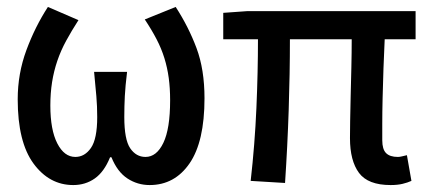

<svg xmlns="http://www.w3.org/2000/svg" viewBox="-20 -521 1240 553"><path d="M191 12Q122 12 76.5 -50Q31 -112 31 -235Q31 -309 56 -376.5Q81 -444 118 -501L206 -463Q186 -432 170.5 -403.5Q155 -375 145 -345.5Q135 -316 130 -284.5Q125 -253 125 -217Q125 -147 145 -108Q165 -69 197 -69Q224 -69 242 -95Q260 -121 260 -184Q260 -215 257.5 -244Q255 -273 251 -314H346Q341 -273 339.5 -244Q338 -215 338 -184Q338 -119 355 -94Q372 -69 399 -69Q431 -69 450.5 -109.5Q470 -150 470 -232Q470 -267 466 -296.5Q462 -326 453.5 -353.5Q445 -381 431 -408Q417 -435 397 -465L486 -501Q523 -444 546 -382.5Q569 -321 569 -238Q569 -113 526 -50.5Q483 12 411 12Q376 12 347 -7Q318 -26 301 -68H297Q280 -26 253 -7Q226 12 191 12Z M1105 12Q1040 12 1014 -23Q988 -58 988 -123Q988 -139 988.5 -172Q989 -205 990 -244.5Q991 -284 992 -327Q993 -370 993 -408H815Q815 -309 811.5 -204Q808 -99 801 6L702 0Q714 -106 718.5 -210Q723 -314 723 -408H623V-484L693 -489H1177V-408H1088Q1086 -369 1084.5 -324.5Q1083 -280 1082 -238.5Q1081 -197 1081 -164.5Q1081 -132 1081 -117Q1081 -91 1092 -80Q1103 -69 1126 -69Q1131 -69 1137 -70.5Q1143 -72 1152 -74L1165 0Q1154 5 1139.5 8.5Q1125 12 1105 12Z"/></svg>

Font: SauceCodePro Nerd Font Mono
Style: Regular
Weight: 500
Monospace: yes
Designer: Paul D. Hunt, Teo Tuominen
Foundry: Adobe Systems Incorporated
Version: Version 2.030;PS 1.000;hotconv 16.6.51;makeotf.lib2.5.65220;